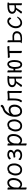

<svg xmlns="http://www.w3.org/2000/svg" viewBox="2786 -3542 927 6540"><g transform="rotate(-90 3250.0 -271.5)"><path d="M115 172Q99 172 81.5 164Q64 156 64 144Q64 132 65 106Q66 80 66 -157Q66 -403 63 -472Q63 -482 83 -482Q100 -482 118 -474Q136 -466 136 -454Q136 -448 135 -432Q134 -416 134 -399L133 -381Q189 -486 298 -486Q368 -486 411.5 -432.5Q455 -379 455 -278Q455 -111 350 -23Q300 17 237 17Q204 17 172 0Q140 -17 131 -30Q131 87 133.5 116Q136 145 136 162Q136 172 115 172ZM234 -41Q281 -41 334 -101Q388 -167 388 -276Q388 -329 375 -362Q362 -395 341 -410.5Q320 -426 298 -426Q225 -426 172 -344Q147 -305 137 -254Q130 -210 130 -103Q131 -103 133 -103Q146 -103 156 -86Q184 -41 234 -41Z M736 18Q644 18 593.5 -43Q543 -104 543 -207Q543 -251 556 -294Q569 -337 587.5 -373Q606 -409 625 -431.5Q644 -454 655 -454Q668 -454 671 -448Q715 -486 777 -486Q882 -486 933 -374Q954 -321 954 -245Q954 -150 900 -67Q839 18 736 18ZM736 -43Q822 -43 867 -141Q888 -187 888 -245Q888 -329 859 -377.5Q830 -426 771 -426Q703 -426 656.5 -356.5Q610 -287 610 -208Q610 -125 643 -84Q676 -43 736 -43Z M1236 18Q1155 18 1092 -21Q1067 -38 1067 -56Q1067 -70 1075.5 -86Q1084 -102 1097 -102Q1107 -102 1111 -95Q1151 -41 1236 -41Q1295 -41 1329.5 -70Q1364 -99 1364 -136Q1364 -175 1335 -198.5Q1306 -222 1252 -222Q1238 -222 1208 -217L1181 -213Q1166 -213 1159 -229Q1152 -245 1152 -257Q1153 -273 1164 -273Q1285 -281 1317 -311Q1346 -336 1346 -368Q1346 -399 1320.5 -413.5Q1295 -428 1252 -428Q1223 -428 1194 -415.5Q1165 -403 1143 -380Q1134 -369 1121 -369Q1108 -369 1099 -385Q1090 -401 1090 -411Q1090 -425 1114 -443Q1175 -486 1251 -486Q1327 -486 1371 -454Q1415 -422 1415 -373Q1415 -332 1389.5 -301.5Q1364 -271 1326 -258Q1380 -251 1417 -199Q1433 -174 1433 -137Q1433 -73 1381.5 -27.5Q1330 18 1236 18Z M1615 172Q1599 172 1581.5 164Q1564 156 1564 144Q1564 132 1565 106Q1566 80 1566 -157Q1566 -403 1563 -472Q1563 -482 1583 -482Q1600 -482 1618 -474Q1636 -466 1636 -454Q1636 -448 1635 -432Q1634 -416 1634 -399L1633 -381Q1689 -486 1798 -486Q1868 -486 1911.5 -432.5Q1955 -379 1955 -278Q1955 -111 1850 -23Q1800 17 1737 17Q1704 17 1672 0Q1640 -17 1631 -30Q1631 87 1633.5 116Q1636 145 1636 162Q1636 172 1615 172ZM1734 -41Q1781 -41 1834 -101Q1888 -167 1888 -276Q1888 -329 1875 -362Q1862 -395 1841 -410.5Q1820 -426 1798 -426Q1725 -426 1672 -344Q1647 -305 1637 -254Q1630 -210 1630 -103Q1631 -103 1633 -103Q1646 -103 1656 -86Q1684 -41 1734 -41Z M2236 18Q2144 18 2093.5 -43Q2043 -104 2043 -207Q2043 -251 2056 -294Q2069 -337 2087.5 -373Q2106 -409 2125 -431.5Q2144 -454 2155 -454Q2168 -454 2171 -448Q2215 -486 2277 -486Q2382 -486 2433 -374Q2454 -321 2454 -245Q2454 -150 2400 -67Q2339 18 2236 18ZM2236 -43Q2322 -43 2367 -141Q2388 -187 2388 -245Q2388 -329 2359 -377.5Q2330 -426 2271 -426Q2203 -426 2156.5 -356.5Q2110 -287 2110 -208Q2110 -125 2143 -84Q2176 -43 2236 -43Z M2729 17Q2664 17 2623 -16Q2582 -49 2562 -103.5Q2542 -158 2542 -222Q2542 -387 2625 -506Q2695 -607 2795 -637Q2867 -660 2895 -708Q2899 -715 2907 -715Q2921 -715 2935.5 -699.5Q2950 -684 2950 -667Q2950 -658 2944 -650Q2909 -600 2814 -576Q2755 -560 2697 -487Q2664 -445 2640 -387Q2674 -421 2711.5 -431.5Q2749 -442 2780 -442Q2865 -442 2910.5 -388Q2956 -334 2956 -239Q2956 -171 2929 -113.5Q2902 -56 2851.5 -19.5Q2801 17 2729 17ZM2730 -46Q2823 -46 2866 -139Q2886 -184 2886 -239Q2886 -309 2858 -344.5Q2830 -380 2781 -380Q2757 -380 2729.5 -372.5Q2702 -365 2672 -344Q2642 -323 2613 -278L2612 -266Q2610 -244 2610 -222Q2610 -141 2641 -93.5Q2672 -46 2730 -46Z M3082 12Q3066 12 3050.5 2Q3035 -8 3035 -19Q3035 -22 3039 -29H3040Q3079 -78 3090 -138.5Q3101 -199 3101 -281V-387Q3101 -417 3098.5 -438Q3096 -459 3096 -469Q3096 -482 3111 -482Q3121 -482 3132.5 -479Q3144 -476 3162 -469L3321 -475Q3344 -477 3359.5 -481.5Q3375 -486 3385 -486Q3401 -486 3415.5 -470.5Q3430 -455 3430 -442Q3430 -436 3425 -426.5Q3420 -417 3420 -402Q3420 -101 3420.5 -80.5Q3421 -60 3422 -36Q3423 -12 3423 0Q3423 9 3403 9Q3387 9 3369.5 1Q3352 -7 3352 -19Q3352 -43 3354 -81V-417L3166 -408V-291Q3166 -185 3152 -115.5Q3138 -46 3098 6Q3094 12 3082 12Z M3611 15Q3601 15 3588.5 10Q3576 5 3567.5 -3Q3559 -11 3559 -16Q3559 -20 3562 -24Q3603 -65 3686 -185Q3623 -194 3587 -232.5Q3551 -271 3551 -320Q3551 -404 3625 -446Q3690 -479 3771 -480Q3810 -483 3842 -483Q3889 -483 3909 -480.5Q3929 -478 3933.5 -473Q3938 -468 3938 -461Q3938 -450 3929 -436.5Q3920 -423 3908 -421Q3908 -81 3909 -50Q3910 -19 3911 0Q3911 12 3888 12Q3872 12 3856.5 4.5Q3841 -3 3841 -13L3842 -40L3844 -106V-198Q3795 -188 3754 -184L3707 -112Q3657 -39 3636 -4Q3632 2 3628.5 8.5Q3625 15 3611 15ZM3752 -236Q3798 -236 3844 -247V-422Q3836 -423 3811 -423Q3708 -423 3663 -394Q3618 -365 3618 -320Q3618 -289 3640 -267Q3669 -236 3752 -236Z M4320 19Q4267 19 4235 -13.5Q4203 -46 4188 -102Q4174 -153 4173 -217L4122 -215Q4122 -102 4123 -81Q4125 -36 4125 -1Q4125 8 4106 8Q4090 8 4072 0.5Q4054 -7 4054 -20Q4054 -45 4056 -83Q4056 -377 4055.5 -398Q4055 -419 4054 -441.5Q4053 -464 4053 -474Q4053 -484 4072 -484Q4088 -484 4106 -476.5Q4124 -469 4124 -456L4123 -397Q4122 -379 4122 -275L4175 -277Q4180 -330 4196 -376Q4219 -448 4254 -447Q4282 -486 4337 -486Q4385 -486 4415 -454Q4445 -422 4460 -367.5Q4475 -313 4475 -244Q4475 -139 4440 -61Q4400 19 4320 19ZM4317 -41Q4410 -41 4410 -249Q4410 -325 4392 -375Q4372 -429 4335 -429Q4318 -429 4294.5 -408Q4271 -387 4254 -342.5Q4237 -298 4237 -228Q4237 -175 4245.5 -132.5Q4254 -90 4271.5 -65.5Q4289 -41 4317 -41Z M4766 10Q4750 10 4731.5 2Q4713 -6 4713 -18L4714 -88V-410Q4638 -406 4615 -402.5Q4592 -399 4582 -399Q4567 -399 4557.5 -418.5Q4548 -438 4548 -453Q4548 -470 4563 -470Q4570 -470 4589 -469Q4608 -468 4627 -468L4847 -479Q4869 -481 4891 -484L4922 -486Q4936 -486 4945 -466.5Q4954 -447 4954 -432Q4954 -415 4941 -415Q4932 -415 4909.5 -416Q4887 -417 4848 -417L4785 -413Q4785 -109 4785.5 -86.5Q4786 -64 4787 -39Q4788 -14 4788 0Q4788 10 4766 10Z M5197 16 5149 15Q5089 11 5069.5 4.5Q5050 -2 5050 -12Q5050 -19 5056.5 -24Q5063 -29 5074 -29H5082V-375L5079 -472Q5079 -482 5098 -482Q5115 -482 5132.5 -474.5Q5150 -467 5150 -454Q5150 -442 5149 -417.5Q5148 -393 5148 -307Q5205 -311 5280 -311Q5362 -311 5409.5 -269Q5457 -227 5457 -163Q5457 -75 5384 -22Q5349 1 5316 7Q5290 12 5252 14Q5223 16 5197 16ZM5172 -34Q5259 -34 5315 -55Q5389 -81 5389 -161Q5389 -199 5370.5 -219.5Q5352 -240 5325 -248Q5298 -256 5271 -256Q5202 -256 5148 -251V-35H5159Q5165 -34 5172 -34Z M5737 18Q5689 18 5648.5 -7Q5608 -32 5583.5 -80Q5559 -128 5559 -194Q5559 -309 5633 -399Q5710 -486 5794 -486Q5863 -486 5900 -446Q5927 -417 5927 -401Q5927 -386 5913 -370.5Q5899 -355 5886 -355Q5877 -355 5873 -365Q5863 -394 5846 -408Q5822 -427 5796 -427Q5743 -427 5685 -361Q5627 -290 5627 -199Q5627 -146 5644 -110.5Q5661 -75 5687 -57.5Q5713 -40 5737 -40Q5829 -40 5916 -139Q5931 -155 5942 -155Q5952 -155 5952 -143Q5952 -138 5939.5 -112.5Q5927 -87 5901 -57.5Q5875 -28 5834.5 -5Q5794 18 5737 18Z M6111 15Q6101 15 6088.5 10Q6076 5 6067.5 -3Q6059 -11 6059 -16Q6059 -20 6062 -24Q6103 -65 6186 -185Q6123 -194 6087 -232.5Q6051 -271 6051 -320Q6051 -404 6125 -446Q6190 -479 6271 -480Q6310 -483 6342 -483Q6389 -483 6409 -480.5Q6429 -478 6433.5 -473Q6438 -468 6438 -461Q6438 -450 6429 -436.5Q6420 -423 6408 -421Q6408 -81 6409 -50Q6410 -19 6411 0Q6411 12 6388 12Q6372 12 6356.5 4.5Q6341 -3 6341 -13L6342 -40L6344 -106V-198Q6295 -188 6254 -184L6207 -112Q6157 -39 6136 -4Q6132 2 6128.5 8.5Q6125 15 6111 15ZM6252 -236Q6298 -236 6344 -247V-422Q6336 -423 6311 -423Q6208 -423 6163 -394Q6118 -365 6118 -320Q6118 -289 6140 -267Q6169 -236 6252 -236Z"/></g></svg>

Font: LXGW WenKai Mono TC
Style: Regular
Weight: 400
Designer: LXGW / Fontworks Inc.
Foundry: LXGW / Fontworks Inc.
Version: Version 1.330